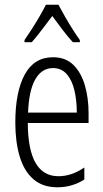

<svg xmlns="http://www.w3.org/2000/svg" viewBox="-20 -785 439 815"><path d="M205 -542Q259 -542 292 -509Q325 -476 340.5 -422Q356 -368 356 -305V-263H98Q99 -37 228 -37Q284 -37 338 -74V-23Q313 -7 284.5 1.5Q256 10 224 10Q161 10 121.5 -24.5Q82 -59 63.5 -121Q45 -183 45 -265Q45 -395 85 -468.5Q125 -542 205 -542ZM205 -496Q158 -496 130.5 -449.5Q103 -403 99 -307H306Q306 -358 296 -401Q286 -444 263.5 -470Q241 -496 205 -496ZM228 -765Q240 -742 257 -712.5Q274 -683 291 -656.5Q308 -630 319 -615V-606H289Q268 -629 245.5 -658.5Q223 -688 202 -717Q181 -690 157.5 -658.5Q134 -627 115 -606H84V-615Q98 -635 115 -661.5Q132 -688 148 -715.5Q164 -743 175 -765Z"/></svg>

Font: Noto Sans Ethiopic ExtraCondensed Light
Style: Regular
Weight: 300
Width: 2
Designer: Monotype Design Team
Foundry: Monotype Imaging Inc.
Version: Version 2.102; ttfautohint (v1.8.4.7-5d5b)